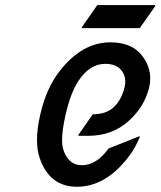

<svg xmlns="http://www.w3.org/2000/svg" viewBox="-20 -710 619 740"><path d="M520 -184.1Q500.5 -137.2 473.6 -103Q385.7 9.8 276.4 9.8Q169.9 9.8 132.3 -103Q122.6 -132.3 122.6 -170.4Q122.6 -215.3 135.3 -268.6Q157.7 -368.2 208.5 -434.1Q295.4 -546.9 405.3 -546.9Q488.8 -546.9 528.3 -494.6Q559.1 -454.1 559.1 -407.7Q559.1 -390.1 554.7 -372.1Q536.6 -297.4 473.6 -241.7Q411.1 -186.5 319.3 -186.5H281.7L283.2 -191.4L337.4 -269.5Q390.1 -269.5 419.4 -297.9Q448.2 -325.7 460 -373Q462.9 -384.8 462.9 -395.5Q462.9 -419.4 449.7 -436.5Q430.2 -463.9 385.7 -463.9Q326.2 -463.9 283.2 -399.4Q252 -352.5 232.9 -268.6Q219.2 -208 219.2 -170.4Q219.2 -151.4 222.7 -137.7Q241.2 -73.2 295.9 -73.2Q351.6 -73.2 398.4 -137.7L515.1 -184.1ZM294.9 -601.6 296.4 -606.4 355 -690.4H578.6L577.6 -685.5L518.6 -601.6Z"/></svg>

Font: Nova Script
Style: Regular
Weight: 400
Italic angle: -13°
Version: Version 2.001